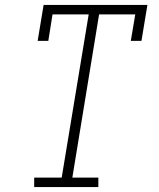

<svg xmlns="http://www.w3.org/2000/svg" viewBox="-20 -755 640 775"><path d="M118 0V-38H229L338 -697H192L175 -590H132L156 -735H575L551 -590H508L526 -697H380L272 -38H377V0Z"/></svg>

Font: Iosevka Slab XLtExObl
Style: Regular
Weight: 200
Width: 7
Italic angle: -9°
Monospace: yes
Designer: Belleve Invis
Foundry: Belleve Invis
Version: Version 11.1.1; ttfautohint (v1.8.3)